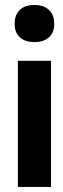

<svg xmlns="http://www.w3.org/2000/svg" viewBox="-20 -741 249 761"><path d="M50.8 -500H182.1V0H50.8ZM38.1 -645V-647.9Q38.1 -681.6 58.3 -701.4Q78.6 -721.2 116.2 -721.2Q153.3 -721.2 174.1 -701.7Q194.8 -682.1 194.8 -647.9V-645Q194.8 -612.3 174.3 -593.3Q153.8 -574.2 116.2 -574.2Q79.1 -574.2 58.6 -593.3Q38.1 -612.3 38.1 -645Z"/></svg>

Font: LT Wave Text Bold
Style: Regular
Weight: 700
Designer: Daniel Lyons
Version: Version 2.5 (Glyphs App)